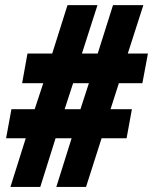

<svg xmlns="http://www.w3.org/2000/svg" viewBox="-20 -734 601 754"><path d="M21 0 81.1 -190.9H3.9L24.9 -305.2H116.2L149.9 -407.2H66.9L87.9 -523.9H185.1L245.1 -713.9H362.8L301.8 -523.9H363.8L423.8 -713.9H543L481.9 -523.9H561L539.1 -407.2H446.8L414.1 -305.2H498L477.1 -190.9H378.9L317.9 0H201.2L261.2 -190.9H198.2L138.2 0ZM233.9 -305.2H295.9L329.1 -407.2H267.1Z"/></svg>

Font: Open Sans Condensed ExtraBold
Style: Italic
Weight: 800
Width: 3
Italic angle: -12°
Designer: Monotype Design Team
Foundry: Monotype Imaging Inc.
Version: Version 3.003; ttfautohint (v1.8.4)